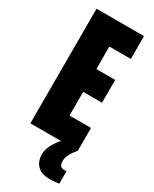

<svg xmlns="http://www.w3.org/2000/svg" viewBox="-226 -743 800 998"><g transform="rotate(30 173.5 -243.5)"><path d="M35 0V-688H320V-551H191V-416H304V-279H191V-137H320V0ZM267 201Q230 201 208 188Q186 175 176.5 154Q167 133 167 109Q167 79 185 46.5Q203 14 230 -11L321 -1Q313 8 303 21.5Q293 35 285.5 51.5Q278 68 278 84Q278 99 283.5 110.5Q289 122 311 122Q313 122 315.5 122Q318 122 322 121V196Q313 198 299.5 199.5Q286 201 267 201Z"/></g></svg>

Font: Saira ExtraCondensed Black
Style: Regular
Weight: 900
Width: 2
Designer: Hector Gatti with collaboration of the Omnibus-Type team
Foundry: Omnibus-Type
Version: Version 1.101